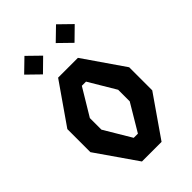

<svg xmlns="http://www.w3.org/2000/svg" viewBox="-281 -1076 1182 1182"><g transform="rotate(-45 310.0 -485.5)"><path d="M40.8 -265V-465.8L224.6 -730H397L579.2 -465.8V-265L395.3 0H224.6ZM328.2 -138.8 433.2 -315V-415.8L328.8 -591.2H292.4L186.8 -415.8V-315L291.8 -138.8ZM89.9 -890.9 172.8 -971.3 255.2 -890.9 172.8 -810.1ZM364.8 -890.9 447.7 -971.3 530.1 -890.9 447.7 -810.1Z"/></g></svg>

Font: Monaspace Krypton Var
Style: Regular
Weight: 400
Designer: Riley Cran and the Lettermatic Team
Version: Version 1.101 (Monaspace Krypton Var)